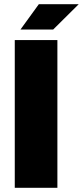

<svg xmlns="http://www.w3.org/2000/svg" viewBox="-20 -890 393 910"><path d="M50 0V-700H252V0ZM77 -750 164 -870H353L232 -750Z"/></svg>

Font: Fivo Sans Black
Style: Regular
Weight: 900
Designer: Alexander Slobzheninov
Foundry: Alexander Slobzheninov
Version: 1.0